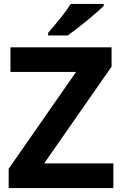

<svg xmlns="http://www.w3.org/2000/svg" viewBox="-20 -954 619 974"><path d="M555 0H24V-98L366 -589H33V-714H546V-616L204 -125H555ZM506 -924Q492 -910 469 -890Q446 -870 419.5 -848Q393 -826 367.5 -806.5Q342 -787 323 -774H224V-787Q240 -806 261.5 -831.5Q283 -857 304 -884.5Q325 -912 339 -934H506Z"/></svg>

Font: Noto Sans Hanifi Rohingya
Style: Regular
Weight: 400
Designer: Monotype Design Team and DaltonMaag
Foundry: Google LLC
Version: Version 2.101